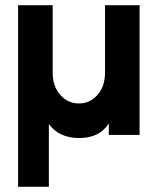

<svg xmlns="http://www.w3.org/2000/svg" viewBox="-20 -520 616 740"><path d="M518 -500H384.7V-240Q384.7 -187 355.7 -154Q326.3 -121.3 284.3 -121.3Q241.3 -121.3 212.7 -154Q183 -187 183 -240V-500H49.7V200H168.3V-41.7Q208.3 12 284.3 12Q364.3 12 399.3 -44.3V0H518Z"/></svg>

Font: Unageo Variable
Style: Regular
Weight: 300
Designer: Richard Sepsi
Foundry: Richard Sepsi
Version: Version 2.200